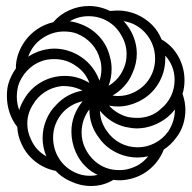

<svg xmlns="http://www.w3.org/2000/svg" viewBox="-20 -607 640 640"><path d="M313 -238Q314 -200.5 337 -169Q354.5 -144 381.2 -130Q408 -116 439 -116Q469 -116 495.8 -129.8Q522.5 -143.5 541 -169Q563 -203.5 563 -242Q552 -228 539 -217Q517 -199 490.2 -189Q463.5 -179 436 -179Q420.5 -179 397 -184Q346.5 -197 313 -238ZM165.5 -37.5Q127 -45 96.8 -69.2Q66.5 -93.5 51 -129Q39 -154.5 37.5 -184Q20.5 -205.5 11.8 -232Q3 -258.5 3 -286Q3 -312 8 -328Q16 -355 33 -379Q32.5 -416 51.5 -451.2Q70.5 -486.5 103 -509Q127.5 -526 157.5 -533Q179 -558.5 210.8 -572.8Q242.5 -587 276 -587Q312.5 -587 346.5 -570.5Q370.5 -572 372 -572Q404.5 -572 434.2 -559.5Q464 -547 487 -524Q507.5 -503.5 518.5 -475.5Q554.5 -455 574.8 -418.2Q595 -381.5 595 -339Q595 -315 588.5 -294Q598 -266.5 598 -241Q598 -216 590.5 -192Q583 -168 568 -149Q550.5 -124.5 526 -108.5Q512 -72.5 483 -46.5Q454 -20.5 416 -11Q396 -6 378 -6Q368.5 -6 358 -7.5Q324.5 13 283 13Q247.5 13 212 -4Q186.5 -15.5 165.5 -37.5ZM309 -149Q294 -168.5 286 -192.2Q278 -216 278 -241V-242.5Q252 -208.5 252 -165Q252 -138 263.5 -113.5Q275 -89 296 -70Q330.5 -40 377 -40Q395.5 -40 409 -44Q449 -54.5 474 -86Q455.5 -82 439 -82Q400 -82 365.2 -99.8Q330.5 -117.5 309 -149ZM373 -252Q358.5 -252 343.5 -255Q368 -227.5 406 -217Q421 -214 437 -214Q460 -214 480.2 -221.5Q500.5 -229 516 -244Q538.5 -262 550.2 -287.2Q562 -312.5 562 -341Q562 -364 554 -384.5Q546 -405 531 -421.5V-413Q531 -365.5 507 -326.8Q483 -288 441 -268Q407.5 -252 373 -252ZM44 -240Q48.5 -256 59 -274Q79.5 -311 116.2 -332.5Q153 -354 197 -354Q239.5 -354 278 -330.5Q264.5 -367 232 -388Q201 -410 161 -410Q136 -410 118 -403Q89.5 -392.5 69 -370Q48.5 -347.5 40 -319Q36 -301 36 -286Q36 -261 44 -240ZM83 -143Q99 -105.5 134.5 -86Q122 -115.5 122 -147Q122 -178 134 -207.2Q146 -236.5 168 -258Q185 -276.5 207.2 -288.5Q229.5 -300.5 255 -305Q223.5 -321.5 185 -320Q154.5 -316.5 129.2 -300Q104 -283.5 89 -257Q71 -228.5 71 -195Q71 -167 83 -143ZM107 -435Q135.5 -445 161 -445Q185 -445 208.5 -437.5Q232 -430 252 -416Q272.5 -402 287.8 -382Q303 -362 311.5 -338Q318 -356 318 -376Q318 -397.5 313 -410Q305.5 -439 285.2 -461.2Q265 -483.5 236 -495Q218 -502 193 -502Q155 -502 122 -480Q88 -457.5 74 -418Q89 -428 107 -435ZM228 -33Q252 -21 280 -21Q293 -21 305.5 -24Q288 -32.5 274 -44Q247 -67 232.5 -100Q218 -133 218 -169Q218 -196.5 227.8 -222.2Q237.5 -248 255.5 -269.5Q218.5 -261.5 192 -235Q175 -217 166 -195Q157 -173 157 -149Q157 -111 175.8 -80.2Q194.5 -49.5 228 -33ZM248 -527Q285 -513.5 311 -485Q337 -456.5 346 -419Q352 -399.5 352 -377Q352 -348.5 342 -321Q375.5 -341 391 -376Q402 -398 402 -427Q402 -460 384 -490Q367.5 -519.5 338.8 -536.2Q310 -553 275 -553Q241 -553 212.5 -536Q230 -534 248 -527ZM374 -287Q402 -287 426 -299Q459 -314.5 478 -344.8Q497 -375 497 -412Q497 -436.5 488 -459.2Q479 -482 462 -500Q432.5 -530.5 392 -536.5Q406 -521.5 414 -507Q424.5 -489.5 430.2 -469.2Q436 -449 436 -428Q436 -395 421 -362Q411.5 -339 394.2 -320Q377 -301 355 -288.5Q364 -287 374 -287Z"/></svg>

Font: JuliaMono BoldItalic
Style: Regular
Weight: 700
Italic angle: -9°
Monospace: yes
Designer: cormullion
Foundry: corm
Version: Version 0.049; ttfautohint (v1.8.4)